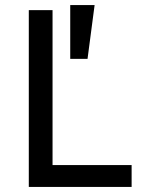

<svg xmlns="http://www.w3.org/2000/svg" viewBox="-20 -740 578 760"><path d="M94 0V-700H188V-86.5H501V0ZM258 -507V-720H354.5L326.5 -507Z"/></svg>

Font: Geologica Light
Style: Regular
Weight: 300
Designer: Sindre Bremnes, Frode Helland
Foundry: Monokrom Skriftforlag AS
Version: Version 1.010; ttfautohint (v1.8.4.7-5d5b);gftools[0.9.28]